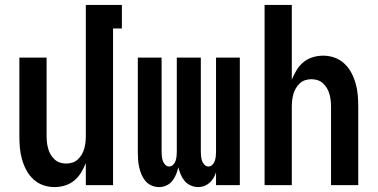

<svg xmlns="http://www.w3.org/2000/svg" viewBox="-20 -755 1540 783"><path d="M202 8Q178 8 155.5 0Q133 -8 115.5 -24.5Q98 -41 87 -62Q76 -83 69.5 -106Q63 -129 61 -152.5Q59 -176 59 -200V-520H170V-200Q170 -187 171.5 -174Q173 -161 176.5 -148.5Q180 -136 186.5 -125Q193 -114 202.5 -105Q212 -96 224.5 -92Q237 -88 250 -88Q263 -88 275.5 -92Q288 -96 297.5 -105Q307 -114 313.5 -125Q320 -136 323.5 -148.5Q327 -161 328.5 -174Q330 -187 330 -200V-735H477V-639H441V0H330V-90Q322 -70 310.5 -51Q299 -32 282.5 -18.5Q266 -5 245 1.5Q224 8 202 8Z M628 8Q613 8 598 1.5Q583 -5 573 -17Q563 -29 557 -43.5Q551 -58 547.5 -73.5Q544 -89 543 -104.5Q542 -120 542 -136V-520H639V-136Q639 -127 640 -117.5Q641 -108 644 -99Q647 -90 654 -83Q661 -76 670 -76Q679 -76 686 -83Q693 -90 696 -99Q699 -108 700 -117.5Q701 -127 701 -136V-520H799V-136Q799 -127 800 -117.5Q801 -108 804 -99Q807 -90 814 -83Q821 -76 830 -76Q839 -76 846 -83Q853 -90 856 -99Q859 -108 860 -117.5Q861 -127 861 -136V-520H958V0H861V-52Q857 -40 850.5 -29Q844 -18 834.5 -9.5Q825 -1 813 3.5Q801 8 788 8Q773 8 758 1.5Q743 -5 733 -17Q723 -29 717 -43.5Q711 -58 707 -73Q704 -58 698 -43.5Q692 -29 682.5 -17Q673 -5 658.5 1.5Q644 8 628 8Z M1059 0V-735H1170V-430Q1178 -450 1189.5 -469Q1201 -488 1217.5 -501.5Q1234 -515 1255 -521.5Q1276 -528 1298 -528Q1322 -528 1344.5 -520Q1367 -512 1384.5 -495.5Q1402 -479 1413 -458Q1424 -437 1430.5 -414Q1437 -391 1439 -367.5Q1441 -344 1441 -320V0H1330V-320Q1330 -333 1328.5 -346Q1327 -359 1323.5 -371.5Q1320 -384 1313.5 -395Q1307 -406 1297.5 -415Q1288 -424 1275.5 -428Q1263 -432 1250 -432Q1237 -432 1224.5 -428Q1212 -424 1202.5 -415Q1193 -406 1186.5 -395Q1180 -384 1176.5 -371.5Q1173 -359 1171.5 -346Q1170 -333 1170 -320V0Z"/></svg>

Font: Iosevka Fixed
Style: Bold
Weight: 700
Monospace: yes
Designer: Belleve Invis
Foundry: Belleve Invis
Version: Version 32.3.0